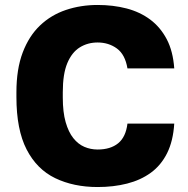

<svg xmlns="http://www.w3.org/2000/svg" viewBox="-20 -733 750 766"><path d="M369.5 13.2Q273.8 13.2 200.3 -22.2Q126.8 -57.7 86.2 -136.7Q45.5 -215.7 45.5 -346V-365Q45.5 -457.2 70.5 -523.3Q95.5 -589.3 139.6 -631.3Q183.7 -673.3 243 -693.3Q302.3 -713.2 369.5 -713.2Q431.3 -713.2 484.9 -699.3Q538.5 -685.3 579.2 -655Q619.8 -624.7 645.1 -576.8Q670.3 -529 675.2 -460H488.5Q479.3 -515.5 446.4 -539.5Q413.5 -563.5 369.5 -563.5Q329.7 -563.5 298.2 -543.9Q266.7 -524.3 248.6 -481.2Q230.5 -438.2 230.5 -365V-344Q230.5 -285.7 241.9 -245.8Q253.3 -205.8 272.6 -181.8Q291.8 -157.7 316.7 -147.1Q341.5 -136.5 369.5 -136.5Q420.8 -136.5 451.4 -161.4Q482 -186.3 488.5 -240H675.2Q670.8 -170.3 646.6 -121.8Q622.3 -73.3 581.7 -43.8Q541 -14.3 487.1 -0.6Q433.2 13.2 369.5 13.2Z"/></svg>

Font: Golos Text
Style: Regular
Weight: 400
Designer: A.Korolkova, Vitaly Kuzmin
Foundry: ParaType Ltd
Version: Version 2.004